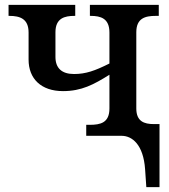

<svg xmlns="http://www.w3.org/2000/svg" viewBox="-20 -556 691 786"><path d="M579 210H633V-48H610C570 -48 538 -59 538 -112V-424C538 -482 575 -491 618 -491H630V-536H348V-491H351C392 -491 428 -481 428 -423V-296C368 -266 331 -253 283 -253C233 -253 207 -277 207 -323V-424C207 -482 245 -491 285 -491H288V-536H15V-491H18C62 -491 97 -479 97 -423V-312C97 -234 148 -183 238 -183C314 -183 364 -210 428 -250V-112C428 -53 391 -45 347 -45H333V0H478C521 0 567 36 574 137Z"/></svg>

Font: Noto Serif Thai Medium
Style: Regular
Weight: 500
Designer: Monotype Design Team
Foundry: Monotype Imaging Inc.
Version: Version 1.901;PS 001.901;hotconv 1.0.88;makeotf.lib2.5.64775